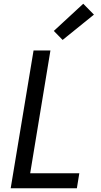

<svg xmlns="http://www.w3.org/2000/svg" viewBox="-20 -1004 540 1024"><path d="M37 0 159 -735H249L141 -80H403L390 0ZM314 -791 267 -839 424 -984 481 -926Z"/></svg>

Font: Iosevka SS04 Medium
Style: Italic
Weight: 500
Italic angle: -9°
Monospace: yes
Designer: Belleve Invis
Foundry: Belleve Invis
Version: Version 19.0.0; ttfautohint (v1.8.4)